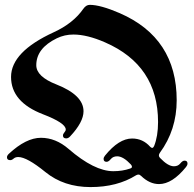

<svg xmlns="http://www.w3.org/2000/svg" viewBox="-20 -738 789 780"><path d="M8.3 -99.1Q8.3 -106 16.1 -113.3Q85.9 -178.2 146.2 -178.2Q206.5 -178.2 258.8 -132.8Q363.3 -42.5 440.4 -42.5Q477.5 -42.5 508.3 -53.2Q516.1 -55.7 516.1 -60.3Q516.1 -64.9 511.7 -69.8Q480.5 -103 456.1 -103Q439.5 -103 430.2 -91.8Q420.9 -80.6 413.1 -80.6Q400.9 -80.6 400.9 -92.3Q400.9 -99.1 406.7 -106Q462.9 -175.3 516.6 -175.3Q560.1 -175.3 589.8 -142.1Q594.2 -137.2 598.4 -137.2Q602.5 -137.2 606 -144.5Q622.1 -184.6 622.1 -242.2Q622.1 -472.2 406.7 -565.9Q334 -597.7 278.3 -597.7Q242.2 -597.7 210.9 -582.5Q127.4 -542 127.4 -473.1Q127.4 -426.8 209 -395Q319.3 -351.6 319.3 -286.1Q319.3 -241.7 264.6 -183.6Q257.3 -175.8 249 -175.8Q235.8 -175.8 235.8 -187.5Q235.8 -193.8 241.5 -200Q247.1 -206.1 247.1 -211.9Q247.1 -238.3 154.3 -273.9Q24.9 -323.7 24.9 -425.5Q24.9 -527.3 198.2 -606.9Q277.3 -643.1 318.4 -702.1Q329.6 -718.3 344.7 -718.3Q388.2 -718.3 466.3 -684.6Q697.8 -584 697.8 -330.6Q697.8 -210.4 629.4 -117.2Q625.5 -111.8 625.5 -106.4Q625.5 -101.1 630.4 -96.2Q662.6 -62.5 686.5 -62.5Q703.1 -62.5 712.4 -74Q721.7 -85.4 729.5 -85.4Q741.7 -85.4 741.7 -73.7Q741.7 -66.9 735.8 -59.6Q679.7 9.8 626 9.8Q587.9 9.8 553.7 -22.9Q547.9 -28.8 542.7 -28.8Q537.6 -28.8 532.7 -25.9Q456.1 22 347.7 22Q239.3 22 164.3 -39.1Q89.4 -100.1 54.2 -100.1Q42.5 -100.1 35.4 -93.8Q28.3 -87.4 21.5 -87.4Q8.3 -87.4 8.3 -99.1Z"/></svg>

Font: UnifrakturMaguntia
Style: Book
Weight: 400
Designer: j. 'mach' wust, Gerrit Ansmann, Georg Duffner, based on a font by Peter Wiegel, original typeface by Carl Albert Fahrenw
Version: Version 2017-03-19